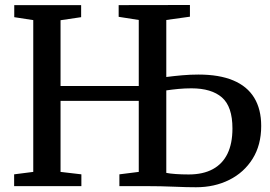

<svg xmlns="http://www.w3.org/2000/svg" viewBox="-20 -764 1109 788"><path d="M784.5 4.5Q768.5 4.5 744.5 4Q720.5 3.5 693 2.2Q665.5 1 639.2 0.5Q613 0 591.5 0H470V-48.5L549.5 -58.5V-350H228.5V-58.5L314 -48.5V0H38V-48.5L116.5 -58.5V-681.5L38.5 -693.5V-743H313V-693.5L228.5 -681V-411H549.5V-682L467 -695V-743L759.5 -743.5V-695.5L662.5 -682V-448Q693.5 -452 727.2 -455Q761 -458 794.5 -458Q880 -458 937.2 -434Q994.5 -410 1023.2 -363Q1052 -316 1052 -247Q1052 -169 1016.8 -112.5Q981.5 -56 921 -25.8Q860.5 4.5 784.5 4.5ZM754.5 -48Q813.5 -48 853.5 -69.8Q893.5 -91.5 913.8 -133.5Q934 -175.5 934 -236.5Q934 -326.5 891 -364Q848 -401.5 765.5 -401.5Q738.5 -401.5 712.2 -399Q686 -396.5 662.5 -393V-54.5Q676.5 -51.5 700.5 -49.8Q724.5 -48 754.5 -48Z"/></svg>

Font: Merriweather 28pt Medium
Style: Regular
Weight: 500
Version: Version 2.100